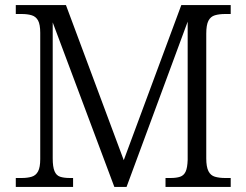

<svg xmlns="http://www.w3.org/2000/svg" viewBox="-20 -734 968 754"><path d="M42 0V-35H65Q88 -35 104.5 -40Q121 -45 129.5 -61Q138 -77 138 -109V-605Q138 -638 129.5 -653.5Q121 -669 104.5 -674Q88 -679 65 -679H42V-714H239L466 -105L692 -714H886V-679H864Q841 -679 824 -674Q807 -669 798.5 -652.5Q790 -636 790 -602V-112Q790 -79 798.5 -62Q807 -45 824 -40Q841 -35 864 -35H886V0H630V-35H650Q673 -35 687.5 -40Q702 -45 709 -60Q716 -75 717 -106V-649L477 0H429L187 -646V-112Q187 -79 194 -62Q201 -45 216 -40Q231 -35 254 -35H267V0Z"/></svg>

Font: Noto Serif Tibetan Light
Style: Regular
Weight: 300
Version: Version 2.103